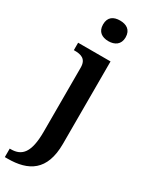

<svg xmlns="http://www.w3.org/2000/svg" viewBox="-273 -812 856 1098"><g transform="rotate(30 155.5 -263.0)"><path d="M164 -630C205 -630 239 -650 239 -698C239 -748 205 -766 164 -766C122 -766 90 -748 90 -698C90 -650 122 -630 164 -630ZM-17 240H1C137 240 233 187 233 8V-536H19V-487H23C66 -487 103 -478 103 -420V3C103 141 63 184 -10 184H-17Z"/></g></svg>

Font: Noto Serif Lao SemiBold
Style: Regular
Weight: 600
Designer: Monotype Design Team
Foundry: Monotype Imaging Inc.
Version: Version 2.003